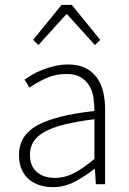

<svg xmlns="http://www.w3.org/2000/svg" viewBox="-20 -757 531 789"><path d="M197 12Q168 12 143 4Q118 -4 99 -20Q80 -36 69 -61Q58 -86 58 -120Q58 -200 132.5 -241.5Q207 -283 368 -301Q368 -328 364 -355.5Q360 -383 347 -404.5Q334 -426 312 -439.5Q290 -453 254 -453Q206 -453 166 -434Q126 -415 101 -397L81 -430Q94 -439 112.5 -450Q131 -461 154 -470Q177 -479 204 -485.5Q231 -492 260 -492Q302 -492 331 -477.5Q360 -463 378 -438Q396 -413 404 -379.5Q412 -346 412 -307V0H374L370 -62H367Q330 -33 287.5 -10.5Q245 12 197 12ZM205 -26Q247 -26 285 -46Q323 -66 368 -104V-267Q294 -258 243 -245Q192 -232 161 -214Q130 -196 116.5 -173Q103 -150 103 -122Q103 -96 111 -78Q119 -60 133 -48.5Q147 -37 165.5 -31.5Q184 -26 205 -26ZM116 -593 233 -737H275L392 -593L370 -572L256 -698H252L138 -572Z"/></svg>

Font: hySource Sans Pro Light
Style: Regular
Weight: 300
Designer: Paul D. Hunt
Foundry: Adobe Systems Incorporated
Version: Version 2.021;PS 2.000;hotconv 1.0.86;makeotf.lib2.5.63406